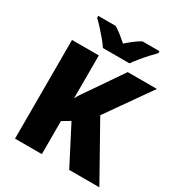

<svg xmlns="http://www.w3.org/2000/svg" viewBox="-213 -1065 1117 1203"><g transform="rotate(30 345.5 -463.5)"><path d="M687 0H469L328 -273L271 -239V0H77V-714H271V-404Q283 -427 299 -450.5Q315 -474 330 -495L480 -714H691L466 -394ZM270 -767Q255 -790 232.5 -817Q210 -844 186.5 -869.5Q163 -895 144 -913V-927H270Q296 -911 317.5 -894Q339 -877 365 -854Q391 -877 414 -894.5Q437 -912 463 -927H587V-913Q570 -896 546.5 -870.5Q523 -845 500.5 -817.5Q478 -790 462 -767Z"/></g></svg>

Font: Noto Sans Black
Style: Regular
Weight: 900
Designer: Monotype Design Team
Foundry: Monotype Imaging Inc.
Version: Version 2.007